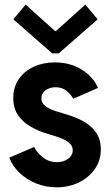

<svg xmlns="http://www.w3.org/2000/svg" viewBox="-20 -800 481 828"><path d="M224.5 7.8Q178.6 7.8 137.5 -8.3Q96.5 -24.4 65.7 -53.2Q34.9 -82 19.7 -120L127.3 -166.2Q139 -142.7 164.6 -121.7Q190.2 -100.7 225.6 -100.7Q244.4 -100.7 259.9 -107.4Q275.3 -114 284.5 -125.6Q293.7 -137.1 293.7 -151.8Q293.7 -168.3 282.6 -179.7Q271.5 -191 254.1 -199.2Q236.7 -207.3 216.9 -213.2Q197.1 -219.2 179.8 -224.5Q145 -235.4 112.2 -253.9Q79.4 -272.5 58.3 -302.6Q37.2 -332.6 37.2 -377.7Q37.2 -424.2 61 -458.7Q84.8 -493.2 125.3 -512.1Q165.9 -530.9 216.5 -530.9Q281.9 -530.9 331.8 -500.2Q381.7 -469.4 402.6 -420.8L296.1 -374.2Q285.2 -393.3 266.6 -408.6Q248.1 -423.8 219.8 -423.8Q194.6 -423.8 176.5 -410.6Q158.5 -397.3 158.5 -376.1Q158.5 -355.3 175.7 -342.6Q192.9 -330 216.7 -322.1Q240.4 -314.3 260.7 -308.3Q279.7 -303.1 305.6 -293Q331.6 -283 356.6 -265.9Q381.6 -248.8 398.3 -222Q414.9 -195.1 414.9 -155.9Q414.9 -107.6 388.8 -70.7Q362.7 -33.7 319.4 -12.9Q276.2 7.8 224.5 7.8ZM90.4 -780.2 217.3 -666.2H221.2L348 -780.2L401 -716.7L233.3 -569.8H205.2L37.4 -716.7Z"/></svg>

Font: Reddit Sans
Style: Regular
Weight: 400
Designer: Stephen Hutchings
Foundry: Reddit
Version: Version 1.014